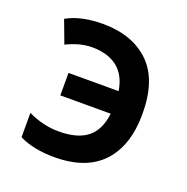

<svg xmlns="http://www.w3.org/2000/svg" viewBox="-106 -653 742 763"><g transform="rotate(20 265.0 -272.0)"><path d="M202 10Q158 10 120.5 2.5Q83 -5 53 -20V-123Q117 -92 183 -92Q263 -92 304.5 -125.5Q346 -159 354 -229H141V-324H353Q333 -449 199 -452Q170 -452 144.5 -445.5Q119 -439 87 -424L51 -520Q81 -537 119.5 -545.5Q158 -554 206 -554Q330 -553 401.5 -483.5Q473 -414 473 -271Q473 -137 404.5 -63.5Q336 10 202 10Z"/></g></svg>

Font: Noto Sans Mono Condensed SemiBold
Style: Regular
Weight: 600
Width: 3
Designer: Monotype Design Team
Foundry: Monotype Imaging Inc.
Version: Version 2.014